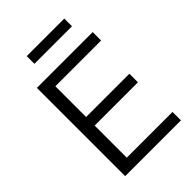

<svg xmlns="http://www.w3.org/2000/svg" viewBox="-254 -988 1095 1095"><g transform="rotate(-45 294.0 -440.5)"><path d="M88 0V-712H538V-644H169V-396H518V-327H169V-68H538V0ZM175 -819V-881H478V-819Z"/></g></svg>

Font: PRinguin Sans
Style: Regular
Weight: 400
Designer: Vernon Adams
Foundry: Vernon Adams
Version: ""